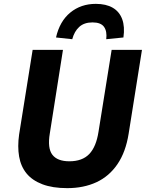

<svg xmlns="http://www.w3.org/2000/svg" viewBox="-20 -963 760 994"><path d="M328 11Q252 11 199.5 -9Q147 -29 117.5 -65Q88 -101 79 -152.5Q70 -204 79 -267L149 -705H306L238 -273Q225 -196 251 -162Q277 -128 339 -128Q406 -128 442 -165.5Q478 -203 490 -281L558 -705H715L646 -271Q631 -176 588 -113Q545 -50 479 -19.5Q413 11 328 11ZM354 -760 270 -769Q289 -853 344 -898Q399 -943 476 -943Q529 -943 563.5 -923Q598 -903 612.5 -864Q627 -825 619 -769L530 -760Q535 -801 518.5 -824Q502 -847 459 -847Q416 -847 390.5 -824Q365 -801 354 -760Z"/></svg>

Font: Nunito Sans 7pt SemiCondensed ExtraBold
Style: Italic
Weight: 800
Width: 4
Italic angle: -9°
Designer: Vernon Adams
Foundry: Vernon Adams
Version: Version 3.101;gftools[0.9.27]